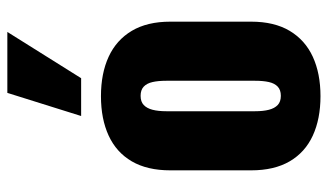

<svg xmlns="http://www.w3.org/2000/svg" viewBox="-205 -678 893 523"><g transform="rotate(-90 241.5 -416.5)"><path d="M241 10Q179 10 133.5 -11Q88 -32 63.5 -74Q39 -116 39 -179V-399Q39 -462 63.5 -504Q88 -546 133.5 -567Q179 -588 241 -588Q303 -588 348.5 -567Q394 -546 419 -504Q444 -462 444 -399V-179Q444 -116 419 -74Q394 -32 348.5 -11Q303 10 241 10ZM242 -98Q258 -98 267 -106.5Q276 -115 279.5 -130.5Q283 -146 283 -168V-410Q283 -432 279.5 -447.5Q276 -463 267 -471.5Q258 -480 242 -480Q226 -480 217 -471.5Q208 -463 204 -447.5Q200 -432 200 -410V-168Q200 -146 204 -130.5Q208 -115 217 -106.5Q226 -98 242 -98ZM187 -642 250 -843H416L290 -642Z"/></g></svg>

Font: Oswald
Style: Bold
Weight: 700
Designer: Vernon Adams
Foundry: Vernon Adams
Version: Version 4.103;gftools[0.9.33.dev8+g029e19f]